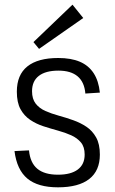

<svg xmlns="http://www.w3.org/2000/svg" viewBox="-20 -795 491 821"><path d="M228 6Q142 6 97 -31.5Q52 -69 42 -149L104 -152Q109 -99 139.5 -73.5Q170 -48 228 -48Q283 -48 312.5 -70Q342 -92 342 -134Q342 -167 326 -186Q310 -205 284.5 -216.5Q259 -228 228 -236.5Q197 -245 166 -255Q135 -265 109 -282.5Q83 -300 67.5 -328.5Q52 -357 52 -403Q52 -475 97 -511Q142 -547 229 -547Q284 -547 321.5 -531Q359 -515 380.5 -482Q402 -449 407 -399L345 -395Q341 -444 312 -468.5Q283 -493 230 -493Q175 -493 146 -470.5Q117 -448 117 -405Q117 -372 132.5 -352Q148 -332 174 -320.5Q200 -309 231 -300.5Q262 -292 293 -281Q324 -270 349.5 -253Q375 -236 391 -207.5Q407 -179 407 -134Q407 -65 361.5 -29.5Q316 6 228 6ZM336 -718 147 -586 123 -615 290 -775Z"/></svg>

Font: Pathway Extreme SemiCondensed ExtraLight
Style: Regular
Weight: 250
Width: 4
Version: Version 1.001;gftools[0.9.26]